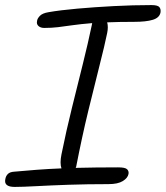

<svg xmlns="http://www.w3.org/2000/svg" viewBox="-32 -725 652 756"><path d="M26 11Q-18 11 -11 -20Q-9 -32 -1 -40Q7 -48 24 -49Q66 -53 113 -56.5Q160 -60 210 -62Q203 -82 210 -117Q229 -211 251.5 -301.5Q274 -392 294.5 -474.5Q315 -557 329 -624Q330 -630 331 -634Q283 -630 252 -625.5Q221 -621 196 -618Q171 -615 142 -615Q128 -615 119.5 -622.5Q111 -630 114 -643Q115 -652 125 -662.5Q135 -673 159 -677Q205 -685 272.5 -691Q340 -697 416 -701Q492 -705 564 -705Q589 -705 595.5 -697Q602 -689 600 -676Q596 -655 569.5 -647Q543 -639 497 -639Q466 -639 439.5 -638.5Q413 -638 390 -637Q395 -619 390 -595Q380 -546 360 -467.5Q340 -389 315.5 -288Q291 -187 268 -69Q267 -66 266 -64Q344 -66 433 -66Q461 -66 468.5 -58.5Q476 -51 474 -40Q471 -24 451.5 -12Q432 0 395 0Q311 0 238.5 2.5Q166 5 111 8Q56 11 26 11Z"/></svg>

Font: Shantell Sans Normal
Style: Italic
Weight: 300
Italic angle: -11.31°
Designer: Stephen Nixon, Anya Danilova, Shantell Martin
Foundry: Arrow Type
Version: Version 1.008;[a672d596b]